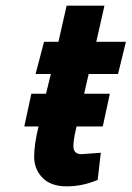

<svg xmlns="http://www.w3.org/2000/svg" viewBox="-20 -648 466 680"><path d="M240 -130Q240 -102 269 -102L337 -107L326 -11Q273 12 216.5 12Q160 12 130.5 -18.5Q101 -49 101 -92.5Q101 -136 116 -198V-200H66L91 -316H143L160 -386H106L136 -500H187L216 -628H350L321 -500H426L398 -386H294L278 -316H369L344 -200H251L248 -186Q240 -152 240 -130Z"/></svg>

Font: Titillium Web
Style: Bold Italic
Weight: 700
Italic angle: -13°
Version: Version 1.001;PS 57.000;hotconv 1.0.70;makeotf.lib2.5.55311